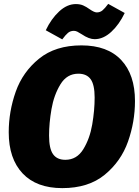

<svg xmlns="http://www.w3.org/2000/svg" viewBox="-20 -950 718 990"><path d="M676 -429Q676 -322 640 -220Q604 -118 520 -49Q436 20 301 20Q168 20 96.5 -56Q25 -132 25 -268Q25 -375 61 -477Q97 -579 181.5 -647.5Q266 -716 400 -716Q534 -716 605 -640.5Q676 -565 676 -429ZM233 -251Q233 -184 253.5 -155Q274 -126 317 -126Q376 -126 409.5 -180.5Q443 -235 455.5 -308Q468 -381 468 -447Q468 -513 447.5 -541.5Q427 -570 384 -570Q325 -570 291.5 -515Q258 -460 245.5 -387.5Q233 -315 233 -251ZM402 -773Q388 -782 379 -786.5Q370 -791 361 -791Q343 -791 330.5 -780.5Q318 -770 301 -747L216 -794Q244 -853 285 -891Q326 -929 371 -929Q393 -929 409 -922Q425 -915 443 -902Q466 -886 479 -886Q496 -886 508.5 -896.5Q521 -907 538 -930L623 -883Q595 -824 554 -786Q513 -748 468 -748Q439 -748 402 -773Z"/></svg>

Font: Fira Sans Black
Style: Italic
Weight: 900
Italic angle: -8°
Designer: Carrois Corporate & Edenspiekermann AG
Foundry: Carrois Corporate GbR & Edenspiekermann AG
Version: Version 4.203